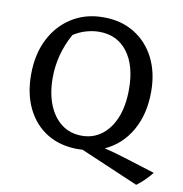

<svg xmlns="http://www.w3.org/2000/svg" viewBox="-87 -743 915 958"><g transform="rotate(10 371.0 -263.5)"><path d="M348 9Q259 9 193 -31Q127 -71 90.5 -144.5Q54 -218 54 -317Q54 -419 92.5 -496Q131 -573 200.5 -617Q270 -661 361 -661Q451 -661 518 -620Q585 -579 622 -506Q659 -433 659 -336Q659 -222 611.5 -139Q564 -56 480 -18Q528 -7 582 10L742 60Q725 81 707 99Q689 117 666 134L372 8Q360 9 348 9ZM356 -60Q413 -60 456.5 -93Q500 -126 524 -186Q548 -246 548 -329Q548 -449 496 -517.5Q444 -586 353 -586Q321 -586 287.5 -576.5Q254 -567 223 -547Q163 -439 163 -320Q163 -241 187 -182.5Q211 -124 254 -92Q297 -60 356 -60Z"/></g></svg>

Font: Piazzolla Medium
Style: Regular
Weight: 500
Designer: Juan Pablo del Peral
Foundry: Huerta Tipografica
Version: Version 1.330